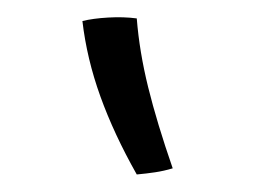

<svg xmlns="http://www.w3.org/2000/svg" viewBox="-20 -772 300 219"><path d="M136 -751Q139 -713 149 -672.5Q159 -632 177 -580Q167 -577 157 -575.5Q147 -574 136 -573Q110 -619 94.5 -662Q79 -705 74 -748Q86 -751 103.5 -752Q121 -753 136 -751Z"/></svg>

Font: Atma Light
Style: Regular
Weight: 300
Designer: Gregori Vincens, Jeremie Hornus, Riccardo Olocco, Yoann Minet.
Foundry: black foundry
Version: Version 1.102;PS 1.100;hotconv 1.0.86;makeotf.lib2.5.63406